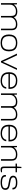

<svg xmlns="http://www.w3.org/2000/svg" viewBox="2775 -3487 724 6314"><g transform="rotate(90 3137.0 -330.0)"><path d="M83 0V-526H123L128 -430H136Q166 -474 204 -497.5Q242 -521 282 -529.5Q322 -538 357 -538Q431 -538 478.5 -513.5Q526 -489 544 -430H552Q583 -473 621.5 -496.5Q660 -520 700.5 -529Q741 -538 777 -538Q841 -538 884.5 -519.5Q928 -501 951 -459.5Q974 -418 974 -348V0H923V-337Q923 -391 910.5 -422Q898 -453 876 -468Q854 -483 825 -487.5Q796 -492 763 -492Q713 -492 664.5 -469Q616 -446 585 -404Q554 -362 554 -303V0H503V-337Q503 -391 490.5 -422Q478 -453 456 -468Q434 -483 405 -487.5Q376 -492 343 -492Q293 -492 244.5 -469Q196 -446 165 -404Q134 -362 134 -303V0Z M1391 12Q1298 12 1236.5 -19.5Q1175 -51 1144.5 -112.5Q1114 -174 1114 -263Q1114 -353 1144.5 -414Q1175 -475 1236.5 -506.5Q1298 -538 1391 -538Q1484 -538 1545.5 -506.5Q1607 -475 1637.5 -414Q1668 -353 1668 -263Q1668 -174 1637.5 -112.5Q1607 -51 1545.5 -19.5Q1484 12 1391 12ZM1391 -34Q1455 -34 1505 -55Q1555 -76 1584 -124Q1613 -172 1613 -253V-273Q1613 -355 1584 -402.5Q1555 -450 1505 -471Q1455 -492 1391 -492Q1328 -492 1277.5 -471Q1227 -450 1198 -402.5Q1169 -355 1169 -273V-253Q1169 -172 1198 -124Q1227 -76 1277.5 -55Q1328 -34 1391 -34Z M1989 0 1743 -526H1800L1942 -221Q1950 -205 1962 -178Q1974 -151 1987 -121.5Q2000 -92 2010 -69H2016Q2024 -88 2035 -114Q2046 -140 2059 -168.5Q2072 -197 2083 -221L2225 -526H2279L2033 0Z M2633 12Q2543 12 2480.5 -18Q2418 -48 2386 -109.5Q2354 -171 2354 -263Q2354 -354 2385.5 -415Q2417 -476 2479 -507Q2541 -538 2633 -538Q2729 -538 2788.5 -505Q2848 -472 2875.5 -417.5Q2903 -363 2903 -297V-247H2409Q2409 -169 2439.5 -122Q2470 -75 2522 -54.5Q2574 -34 2639 -34Q2698 -34 2737 -49Q2776 -64 2800 -86Q2824 -108 2835 -132Q2846 -156 2847 -174H2896Q2895 -146 2881.5 -114Q2868 -82 2838.5 -53.5Q2809 -25 2758.5 -6.5Q2708 12 2633 12ZM2409 -293H2850Q2850 -353 2831 -391.5Q2812 -430 2780 -452Q2748 -474 2708 -483Q2668 -492 2626 -492Q2568 -492 2520 -472Q2472 -452 2442.5 -408Q2413 -364 2409 -293Z M3051 0V-526H3091L3096 -430H3104Q3134 -474 3172 -497.5Q3210 -521 3250 -529.5Q3290 -538 3325 -538Q3399 -538 3446.5 -513.5Q3494 -489 3512 -430H3520Q3551 -473 3589.5 -496.5Q3628 -520 3668.5 -529Q3709 -538 3745 -538Q3809 -538 3852.5 -519.5Q3896 -501 3919 -459.5Q3942 -418 3942 -348V0H3891V-337Q3891 -391 3878.5 -422Q3866 -453 3844 -468Q3822 -483 3793 -487.5Q3764 -492 3731 -492Q3681 -492 3632.5 -469Q3584 -446 3553 -404Q3522 -362 3522 -303V0H3471V-337Q3471 -391 3458.5 -422Q3446 -453 3424 -468Q3402 -483 3373 -487.5Q3344 -492 3311 -492Q3261 -492 3212.5 -469Q3164 -446 3133 -404Q3102 -362 3102 -303V0Z M4361 12Q4271 12 4208.5 -18Q4146 -48 4114 -109.5Q4082 -171 4082 -263Q4082 -354 4113.5 -415Q4145 -476 4207 -507Q4269 -538 4361 -538Q4457 -538 4516.5 -505Q4576 -472 4603.5 -417.5Q4631 -363 4631 -297V-247H4137Q4137 -169 4167.5 -122Q4198 -75 4250 -54.5Q4302 -34 4367 -34Q4426 -34 4465 -49Q4504 -64 4528 -86Q4552 -108 4563 -132Q4574 -156 4575 -174H4624Q4623 -146 4609.5 -114Q4596 -82 4566.5 -53.5Q4537 -25 4486.5 -6.5Q4436 12 4361 12ZM4137 -293H4578Q4578 -353 4559 -391.5Q4540 -430 4508 -452Q4476 -474 4436 -483Q4396 -492 4354 -492Q4296 -492 4248 -472Q4200 -452 4170.5 -408Q4141 -364 4137 -293Z M4779 0V-526H4819L4824 -430H4832Q4862 -474 4900.5 -497.5Q4939 -521 4980 -529.5Q5021 -538 5057 -538Q5125 -538 5171 -519.5Q5217 -501 5241 -459.5Q5265 -418 5265 -348V0H5214V-337Q5214 -391 5201.5 -422Q5189 -453 5166 -468Q5143 -483 5112.5 -487.5Q5082 -492 5047 -492Q4995 -492 4945 -469Q4895 -446 4862.5 -404Q4830 -362 4830 -303V0Z M5551 12Q5521 12 5500 1.5Q5479 -9 5468 -31Q5457 -53 5457 -87V-480H5360V-526H5456L5468 -672H5508V-526H5644V-480H5508V-111Q5508 -71 5517 -52.5Q5526 -34 5568 -34H5644V-3Q5631 2 5614.5 5.5Q5598 9 5581.5 10.5Q5565 12 5551 12Z M5980 12Q5922 12 5876.5 2.5Q5831 -7 5799 -26Q5767 -45 5750.5 -73.5Q5734 -102 5734 -141Q5734 -146 5734.5 -152Q5735 -158 5736 -162H5788Q5788 -159 5787.5 -154.5Q5787 -150 5787 -147Q5787 -100 5816.5 -75.5Q5846 -51 5891 -42.5Q5936 -34 5982 -34Q6034 -34 6076.5 -43.5Q6119 -53 6145 -75.5Q6171 -98 6171 -136Q6171 -180 6148.5 -202Q6126 -224 6084 -234Q6042 -244 5983 -253Q5929 -261 5887 -272Q5845 -283 5816 -299.5Q5787 -316 5772.5 -341Q5758 -366 5758 -402Q5758 -431 5770 -455.5Q5782 -480 5808.5 -498.5Q5835 -517 5879.5 -527.5Q5924 -538 5990 -538Q6049 -538 6090.5 -526.5Q6132 -515 6158.5 -495Q6185 -475 6197.5 -448.5Q6210 -422 6210 -393Q6210 -389 6210 -386.5Q6210 -384 6209 -377H6157V-382Q6157 -428 6133 -451.5Q6109 -475 6071 -483.5Q6033 -492 5991 -492Q5958 -492 5926 -488.5Q5894 -485 5868 -475.5Q5842 -466 5827 -449Q5812 -432 5812 -404Q5812 -369 5837 -349.5Q5862 -330 5902.5 -320Q5943 -310 5989 -303Q6035 -296 6077 -287.5Q6119 -279 6152 -263.5Q6185 -248 6204.5 -220Q6224 -192 6224 -146Q6224 -105 6208 -75Q6192 -45 6161 -26Q6130 -7 6084.5 2.5Q6039 12 5980 12Z"/></g></svg>

Font: Archivo Expanded Thin
Style: Regular
Weight: 250
Width: 7
Designer: Hector Gatti
Foundry: Omnibus-Type
Version: Version 2.001